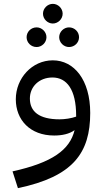

<svg xmlns="http://www.w3.org/2000/svg" viewBox="-20 -703 543 996"><path d="M45 186 73 273C359 213 448 91 448 -117C448 -289 364 -390 254 -390C146 -390 62 -297 62 -188C62 -81 136 0 261 0C302 0 340 -8 367 -28C342 74 253 140 45 186ZM252 -301C326 -301 375 -239 375 -103V-98C350 -89 316 -84 289 -84C182 -84 135 -125 135 -192C135 -254 184 -301 252 -301ZM118 -510C118 -482 141 -459 170 -459C197 -459 221 -482 221 -510C221 -538 197 -561 170 -561C141 -561 118 -538 118 -510ZM338 -459C367 -459 390 -482 390 -510C390 -538 367 -561 338 -561C311 -561 287 -538 287 -510C287 -482 311 -459 338 -459ZM203 -632C203 -604 227 -581 254 -581C281 -581 305 -604 305 -632C305 -660 281 -683 254 -683C227 -683 203 -660 203 -632Z"/></svg>

Font: FiraGO Unicode
Style: Regular
Weight: 400
Designer: bBox Type
Foundry: bBox Type GmbH
Version: Version 1.001;PS 001.001;hotconv 1.0.88;makeotf.lib2.5.64775